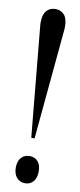

<svg xmlns="http://www.w3.org/2000/svg" viewBox="-86 -762 335 800"><g transform="rotate(10 81.5 -361.5)"><path d="M89 -184H75L31 -647Q30 -653 30 -665Q30 -698 44 -714Q58 -730 82 -730Q105 -730 119 -714Q133 -698 133 -665Q133 -653 132 -647ZM82 -108Q104 -108 117 -93Q130 -78 130 -51Q130 -24 117 -8.5Q104 7 82 7Q60 7 46.5 -8.5Q33 -24 33 -51Q33 -78 46.5 -93Q60 -108 82 -108Z"/></g></svg>

Font: FFF_Magyar-Nemzet Bold
Style: Regular
Weight: 700
Width: 2
Designer: bBox Type GmbH
Foundry: bBox Type GmbH
Version: Version 0.004